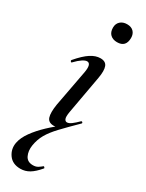

<svg xmlns="http://www.w3.org/2000/svg" viewBox="-242 -639 719 947"><g transform="rotate(30 117.5 -165.5)"><path d="M72 275Q27 275 5 244Q-17 213 -10 175Q-4 143 20.5 109Q45 75 80.5 41.5Q116 8 156 -21L139 1Q132 5 124.5 7Q117 9 109 9Q78 9 70 -15Q62 -39 70 -89L109 -297Q118 -349 93 -349Q83 -349 67 -338.5Q51 -328 31 -307Q28 -303 24 -307.5Q20 -312 23 -316Q59 -358 87.5 -376.5Q116 -395 143 -395Q173 -395 181.5 -373Q190 -351 182 -306L143 -89Q138 -60 142.5 -49Q147 -38 157 -38Q168 -38 182.5 -49Q197 -60 214 -77Q218 -81 222 -77Q226 -73 222 -69Q171 -19 138.5 15.5Q106 50 89 79.5Q72 109 66 146Q61 179 73 204Q85 229 117 229Q134 229 145.5 221.5Q157 214 165 207Q168 205 171.5 209.5Q175 214 172 216Q146 247 122.5 261Q99 275 72 275ZM173 -504Q149 -504 134.5 -517.5Q120 -531 120 -557Q120 -579 134.5 -592.5Q149 -606 173 -606Q197 -606 210 -592.5Q223 -579 223 -557Q223 -504 173 -504Z"/></g></svg>

Font: Cormorant Light SemiBold
Style: Italic
Weight: 600
Italic angle: -10°
Version: Version 4.000